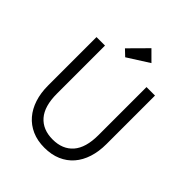

<svg xmlns="http://www.w3.org/2000/svg" viewBox="-245 -1033 1184 1184"><g transform="rotate(45 347.0 -440.5)"><path d="M347 10Q286 10 238.5 -11Q191 -32 158.5 -70Q126 -108 109 -160.5Q92 -213 92 -277V-700H166V-281Q166 -171 213.5 -116.5Q261 -62 347 -62Q433 -62 480.5 -116.5Q528 -171 528 -281V-700H602V-277Q602 -212 585 -159Q568 -106 535.5 -68.5Q503 -31 455.5 -10.5Q408 10 347 10ZM445 -826 305 -737 265 -775 380 -891Z"/></g></svg>

Font: Tilda Sans
Style: Regular
Weight: 400
Designer: ParaType Ltd
Foundry: ParaType Ltd
Version: Version 1.009